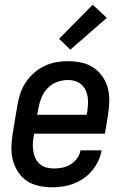

<svg xmlns="http://www.w3.org/2000/svg" viewBox="-20 -788 540 816"><path d="M202 8Q173 8 145 2Q117 -4 94.5 -19Q72 -34 57 -57Q42 -80 35 -106.5Q28 -133 28.5 -162Q29 -191 34 -221L54 -341Q58 -365 66 -390Q74 -415 89 -437.5Q104 -460 124.5 -478Q145 -496 169 -507.5Q193 -519 218 -523.5Q243 -528 268 -528Q298 -528 326 -522Q354 -516 376.5 -501Q399 -486 415 -463.5Q431 -441 438 -414Q445 -387 444.5 -358Q444 -329 439 -299L426 -220H125L123 -207Q120 -191 119.5 -174.5Q119 -158 122 -142.5Q125 -127 131.5 -113.5Q138 -100 150 -90Q162 -80 177.5 -76Q193 -72 209 -72Q227 -72 245 -75.5Q263 -79 279.5 -89Q296 -99 307.5 -115Q319 -131 322 -149H412Q408 -126 397.5 -104Q387 -82 371.5 -63Q356 -44 335.5 -30Q315 -16 293 -7.5Q271 1 247.5 4.5Q224 8 202 8ZM348 -300 351 -313Q353 -329 354 -345Q355 -361 352.5 -376.5Q350 -392 343.5 -405.5Q337 -419 325.5 -429Q314 -439 299.5 -443.5Q285 -448 269 -448Q246 -448 222.5 -439.5Q199 -431 182 -413Q165 -395 156 -372.5Q147 -350 143 -327L138 -300ZM279 -577 231 -623 374 -768 434 -712Z"/></svg>

Font: Iosevka Medium Oblique
Style: Regular
Weight: 500
Italic angle: -9°
Monospace: yes
Designer: Belleve Invis
Foundry: Belleve Invis
Version: Version 32.5.0; ttfautohint (v1.8.4)